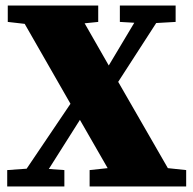

<svg xmlns="http://www.w3.org/2000/svg" viewBox="-20 -672 697 692"><path d="M8 -593V-652H334V-593L285 -588L372 -436L464 -590L412 -593V-652H613V-593L543 -589L406 -377L585 -66L651 -59V0H303V-59L368 -66L268 -240L156 -63L212 -59V0H6V-59L76 -64L234 -298L69 -586Z"/></svg>

Font: Source Serif Pro Black
Style: Regular
Weight: 900
Designer: Frank Grießhammer
Foundry: Adobe Systems Incorporated
Version: Version 3.001;hotconv 1.0.111;makeotfexe 2.5.65597